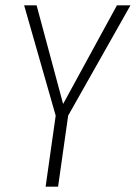

<svg xmlns="http://www.w3.org/2000/svg" viewBox="-20 -704 512 724"><path d="M472 -684 237 -268 199 0H152L190 -268L71 -684H118L218 -312L421 -684Z"/></svg>

Font: Fira Sans Extra Condensed ExtraLight
Style: Italic
Weight: 275
Width: 3
Italic angle: -8°
Designer: Carrois Corporate & Edenspiekermann AG
Foundry: Carrois Corporate GbR & Edenspiekermann AG
Version: Version 4.203